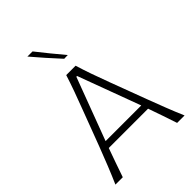

<svg xmlns="http://www.w3.org/2000/svg" viewBox="-279 -1125 1253 1253"><g transform="rotate(-45 347.5 -498.5)"><path d="M28.3 0Q54.2 -59.1 80.3 -124.3Q106.4 -189.5 128.9 -248.5L223.6 -499.5Q249.5 -567.4 269.3 -622.3Q289.1 -677.2 306.6 -732.4H393.1Q410.2 -676.3 429.4 -621.8Q448.7 -567.4 474.1 -499L568.4 -247.6Q591.3 -187 616.2 -122.8Q641.1 -58.6 666.5 0H597.7Q581.5 -48.3 564.2 -99.6Q546.9 -150.9 529.3 -199.7H166.5Q148.4 -149.9 130.6 -99.1Q112.8 -48.3 96.2 0ZM512.7 -246.1 352.5 -678.2H345.7L183.6 -246.1ZM372.6 -816.9Q331.5 -861.8 291.5 -906.5Q251.5 -951.2 212.9 -997.1H260.3Q294.9 -952.6 331.8 -907.7Q368.7 -862.8 406.2 -817.9Z"/></g></svg>

Font: Pinar DS1 Light
Style: Regular
Weight: 300
Designer: Amin Abedi
Version: Version 3.000